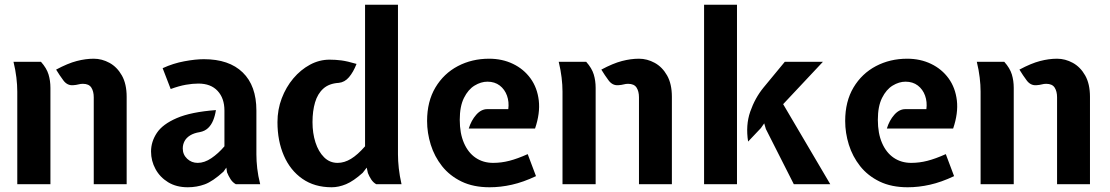

<svg xmlns="http://www.w3.org/2000/svg" viewBox="-20 -778 4687 811"><path d="M376 0V-367Q376 -392 365.8 -408Q355.5 -424 330 -424Q320.5 -424 311.5 -421.5Q302.5 -419 288 -418Q264 -416.5 247.8 -438.2Q231.5 -460 217 -484Q266.5 -510.5 304 -520.2Q341.5 -530 376 -530Q410.5 -530 442.5 -512.5Q474.5 -495 494.8 -459.2Q515 -423.5 515 -369V0ZM53 0V-391Q53 -419 49.2 -450.5Q45.5 -482 37 -517H153Q177 -490 185 -463.5Q193 -437 193 -407V0Z M773 13Q725 13 690.2 -8.2Q655.5 -29.5 636.8 -64Q618 -98.5 618 -138Q618 -179.5 642.5 -216.5Q667 -253.5 726.8 -279.2Q786.5 -305 892 -313Q888.5 -289.5 880.5 -269.8Q872.5 -250 858.8 -237Q845 -224 824 -220Q799 -216 783 -206Q767 -196 759.5 -181.8Q752 -167.5 752 -151Q752 -125 770.5 -107.5Q789 -90 815 -90Q843.5 -90 872.8 -109.8Q902 -129.5 928 -160V-311Q928 -363 899.2 -394Q870.5 -425 818 -425Q793.5 -425 765 -420Q736.5 -415 701 -402L667 -490Q711.5 -510.5 758.8 -519.2Q806 -528 841 -528Q947.5 -528 1005.2 -472Q1063 -416 1063 -311V-126Q1063 -98.5 1066.5 -67Q1070 -35.5 1079 0H976Q962.5 -7.5 953.8 -21.2Q945 -35 939 -50L936 -70L924 -53Q879 -12 845.2 0.5Q811.5 13 773 13Z M1381 13Q1308.5 13 1257.2 -22.8Q1206 -58.5 1179 -120.8Q1152 -183 1152 -262Q1152 -315 1170 -362.5Q1188 -410 1219 -446.8Q1250 -483.5 1289.5 -504.8Q1329 -526 1372 -526Q1397.5 -526 1422.2 -522.8Q1447 -519.5 1486 -508Q1472.5 -473.5 1454.2 -452Q1436 -430.5 1411 -428Q1370 -425.5 1345.8 -403.8Q1321.5 -382 1310.8 -345.5Q1300 -309 1300 -262Q1300 -215.5 1312.5 -176.5Q1325 -137.5 1348.8 -113.8Q1372.5 -90 1406 -90Q1434.5 -90 1462.5 -107Q1490.5 -124 1522 -160V-758H1661V-126Q1661 -98.5 1664.5 -67Q1668 -35.5 1676 0H1569Q1556.5 -7 1548 -20Q1539.5 -33 1534 -47L1529 -70L1512 -48Q1473 -13 1441.8 0Q1410.5 13 1381 13Z M2048 13Q1979.5 13 1929.5 -11.2Q1879.5 -35.5 1847.2 -76.2Q1815 -117 1799.5 -166.8Q1784 -216.5 1784 -267Q1784 -349.5 1819.2 -408.5Q1854.5 -467.5 1914 -498.8Q1973.5 -530 2046 -530Q2101.5 -530 2146.8 -508.2Q2192 -486.5 2220.8 -447Q2249.5 -407.5 2255.8 -353.5Q2262 -299.5 2240 -235H1960Q1970.5 -269.5 1991.5 -293.2Q2012.5 -317 2038 -317H2127Q2131 -347.5 2121.5 -374Q2112 -400.5 2090.8 -416.8Q2069.5 -433 2039 -433Q2011.5 -433 1984.5 -416.5Q1957.5 -400 1939.8 -364.5Q1922 -329 1922 -272Q1922 -214.5 1939.8 -173.8Q1957.5 -133 1989.2 -111.5Q2021 -90 2063 -90Q2097.5 -90 2131.5 -98.8Q2165.5 -107.5 2209 -127L2244 -34Q2190 -8.5 2142.2 2.2Q2094.5 13 2048 13Z M2679 0V-367Q2679 -392 2668.8 -408Q2658.5 -424 2633 -424Q2623.5 -424 2614.5 -421.5Q2605.5 -419 2591 -418Q2567 -416.5 2550.8 -438.2Q2534.5 -460 2520 -484Q2569.5 -510.5 2607 -520.2Q2644.5 -530 2679 -530Q2713.5 -530 2745.5 -512.5Q2777.5 -495 2797.8 -459.2Q2818 -423.5 2818 -369V0ZM2356 0V-391Q2356 -419 2352.2 -450.5Q2348.5 -482 2340 -517H2456Q2480 -490 2488 -463.5Q2496 -437 2496 -407V0Z M3333 0 3215 -233 3208 -257 3194 -237 3140 -180Q3129 -249 3149 -306.5Q3169 -364 3205 -408L3295 -517H3456L3288 -338L3487 0ZM2954 0V-758H3093V0Z M3814 13Q3745.5 13 3695.5 -11.2Q3645.5 -35.5 3613.2 -76.2Q3581 -117 3565.5 -166.8Q3550 -216.5 3550 -267Q3550 -349.5 3585.2 -408.5Q3620.5 -467.5 3680 -498.8Q3739.5 -530 3812 -530Q3867.5 -530 3912.8 -508.2Q3958 -486.5 3986.8 -447Q4015.5 -407.5 4021.8 -353.5Q4028 -299.5 4006 -235H3726Q3736.5 -269.5 3757.5 -293.2Q3778.5 -317 3804 -317H3893Q3897 -347.5 3887.5 -374Q3878 -400.5 3856.8 -416.8Q3835.5 -433 3805 -433Q3777.5 -433 3750.5 -416.5Q3723.5 -400 3705.8 -364.5Q3688 -329 3688 -272Q3688 -214.5 3705.8 -173.8Q3723.5 -133 3755.2 -111.5Q3787 -90 3829 -90Q3863.5 -90 3897.5 -98.8Q3931.5 -107.5 3975 -127L4010 -34Q3956 -8.5 3908.2 2.2Q3860.5 13 3814 13Z M4445 0V-367Q4445 -392 4434.8 -408Q4424.5 -424 4399 -424Q4389.5 -424 4380.5 -421.5Q4371.5 -419 4357 -418Q4333 -416.5 4316.8 -438.2Q4300.5 -460 4286 -484Q4335.5 -510.5 4373 -520.2Q4410.5 -530 4445 -530Q4479.5 -530 4511.5 -512.5Q4543.5 -495 4563.8 -459.2Q4584 -423.5 4584 -369V0ZM4122 0V-391Q4122 -419 4118.2 -450.5Q4114.5 -482 4106 -517H4222Q4246 -490 4254 -463.5Q4262 -437 4262 -407V0Z"/></svg>

Font: Expletus Sans
Style: Bold
Weight: 700
Version: Version 7.500